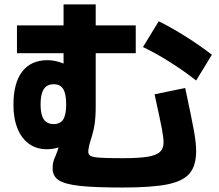

<svg xmlns="http://www.w3.org/2000/svg" viewBox="-20 -794 978 857"><path d="M214.8 -42Q214.8 -56.6 217.5 -69.3Q220.2 -82 228.5 -99.6Q236.8 -119.1 241.2 -136.2Q217.8 -127.9 188.5 -127.9Q143.1 -127.9 109.6 -151.9Q76.2 -175.8 58.1 -220.5Q40 -265.1 40 -326.2Q40 -423.3 79.1 -474.4Q118.2 -525.4 192.4 -525.4Q226.6 -525.4 263.7 -510.3V-556.6H55.7V-680.7H263.7V-774.4H407.2V-680.7H585.9V-556.6H407.2V-317.4Q407.2 -272.5 402.1 -238.8Q397 -205.1 384.8 -168.9Q379.9 -153.3 377 -139.2Q374 -125 374 -117.2Q374 -104 384.3 -98.1Q394.5 -92.3 425.8 -90.1Q457 -87.9 527.3 -87.9Q599.1 -87.9 638.2 -94.2Q677.2 -100.6 693.6 -115.5Q710 -130.4 710 -157.2Q710 -180.2 702.6 -219Q695.3 -257.8 669.9 -373L806.6 -401.4Q836.9 -260.3 846.2 -207.3Q855.5 -154.3 855.5 -120.1Q855.5 -54.7 826.4 -20Q797.4 14.6 727.8 28.8Q658.2 43 527.3 43Q401.9 43 335.7 35.6Q269.5 28.3 242.2 10.3Q214.8 -7.8 214.8 -42ZM275.4 -328.1Q275.4 -375 262.2 -396.5Q249 -418 219.7 -418Q189.5 -418 175.3 -396Q161.1 -374 161.1 -328.1Q161.1 -282.7 175.3 -261.5Q189.5 -240.2 219.7 -240.2Q249 -240.2 262.2 -261Q275.4 -281.7 275.4 -328.1ZM618.2 -584 688.5 -699.2Q744.6 -671.4 807.1 -632.1Q869.6 -592.8 925.8 -549.8L855.5 -434.6Q800.3 -478 738 -517.3Q675.8 -556.6 618.2 -584Z"/></svg>

Font: Pretendard JP ExtraBold
Style: Regular
Weight: 800
Designer: Base glyphs from Inter by Rasmus Andersson; Hangeul glyphs from Noto Sans CJK(Source Han Sans) by Jang Soo-young and Kan
Foundry: Kil Hyung-jin
Version: Version 1.309